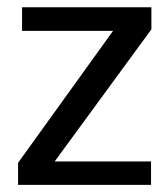

<svg xmlns="http://www.w3.org/2000/svg" viewBox="-20 -520 469 540"><path d="M30.8 0V-62L297.9 -433.1H42V-499.5H405.8V-437.5L133.8 -65.9H404.8V0Z"/></svg>

Font: Pontano Sans Medium
Style: Regular
Weight: 500
Designer: Vernon Adams
Foundry: Vernon Adams
Version: Version 2.001